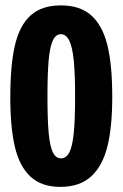

<svg xmlns="http://www.w3.org/2000/svg" viewBox="-20 -692 462 723"><path d="M18.8 -325.3Q18.8 -448.5 36.6 -523Q54.3 -597.5 96 -634.6Q137.7 -671.7 209.3 -671.7Q281.2 -671.7 323.3 -634.3Q365.5 -597 384.1 -523Q402.7 -449 402.7 -327.3Q402.7 -212.5 384.1 -139.2Q365.5 -65.8 322.5 -27.1Q279.5 11.7 207.2 11.7Q136.3 11.7 94.9 -26.8Q53.5 -65.3 36.2 -138.3Q18.8 -211.3 18.8 -325.3ZM262.8 -328.5Q262.8 -415.3 257.6 -465.9Q252.3 -516.5 240.5 -539.8Q228.7 -563.2 209 -563.2Q190.2 -563.2 179.1 -540Q168 -516.8 163.3 -466.2Q158.7 -415.5 158.7 -328.7Q158.7 -241 163.3 -191.2Q168 -141.5 178.9 -118.6Q189.8 -95.7 209.8 -95.7Q229.7 -95.7 241.2 -118.4Q252.8 -141.2 257.8 -191.2Q262.8 -241.3 262.8 -328.5Z"/></svg>

Font: Bricolage Grotesque 96pt Condensed ExBd
Style: Regular
Weight: 800
Width: 3
Designer: Mathieu Triay
Foundry: Atelier Triay
Version: Version 1.001;Glyphs 3.2 (3207)